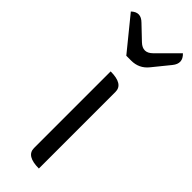

<svg xmlns="http://www.w3.org/2000/svg" viewBox="-307 -849 868 868"><g transform="rotate(45 127.5 -414.5)"><path d="M176 0Q95 0 95 -50V-540Q176 -540 176 -490V0ZM95 -640 -32 -796Q3 -829 38 -794L102 -733Q138 -699 173 -734L268 -829Q303 -796 272 -758L207 -678Q176 -640 126 -640Z"/></g></svg>

Font: Swei Half Moon CJK TC
Style: DemiLight
Weight: 350
Version: Version 2.125